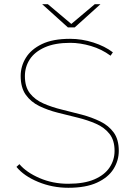

<svg xmlns="http://www.w3.org/2000/svg" viewBox="-20 -887 641 910"><path d="M304 3Q228 3 160.5 -25Q93 -53 58 -96L72 -109Q105 -70 167.5 -43Q230 -16 303 -16Q379 -16 427.5 -37Q476 -58 499.5 -93.5Q523 -129 523 -172Q523 -222 499 -252.5Q475 -283 435 -300.5Q395 -318 348 -329.5Q301 -341 253.5 -353Q206 -365 166 -384.5Q126 -404 102 -438Q78 -472 78 -527Q78 -573 102.5 -613Q127 -653 178.5 -678Q230 -703 312 -703Q368 -703 422.5 -685.5Q477 -668 515 -639L504 -623Q462 -654 411 -669Q360 -684 313 -684Q240 -684 192 -662.5Q144 -641 121 -605.5Q98 -570 98 -526Q98 -475 122 -444.5Q146 -414 186 -396.5Q226 -379 273.5 -367.5Q321 -356 368 -343.5Q415 -331 455 -311.5Q495 -292 519 -259Q543 -226 543 -172Q543 -126 518 -86Q493 -46 440 -21.5Q387 3 304 3ZM302 -757 180 -867H207L321 -771H315L429 -867H456L334 -757Z"/></svg>

Font: Montserrat Thin
Style: Regular
Weight: 100
Designer: Julieta Ulanovsky
Foundry: Julieta Ulanovsky
Version: Version 9.000